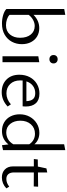

<svg xmlns="http://www.w3.org/2000/svg" viewBox="694 -1450 766 2193"><g transform="rotate(90 1076.5 -354.0)"><path d="M83 -45V-705L150 -717V-354Q216 -420 302 -420Q354 -420 395.5 -396Q437 -372 461 -326.5Q485 -281 485 -221Q485 -159 457.5 -107.5Q430 -56 377 -25Q324 6 249 6Q198 6 151.5 -8Q105 -22 83 -45ZM269 -40Q337 -40 374.5 -85.5Q412 -131 412 -201Q412 -278 375 -323Q338 -368 277 -368Q244 -368 210 -350.5Q176 -333 150 -299V-81Q170 -61 202 -50.5Q234 -40 269 -40Z M623 -409 691 -420V0H623ZM609 -583Q609 -604 622 -617Q635 -630 657 -630Q678 -630 691.5 -617Q705 -604 705 -583Q705 -562 691.5 -549Q678 -536 657 -536Q635 -536 622 -549Q609 -562 609 -583Z M834 -193Q834 -260 862 -312Q890 -364 939 -393Q988 -422 1049 -422Q1122 -422 1159.5 -381Q1197 -340 1197 -265Q1197 -252 1195 -230H900L899 -202Q899 -131 940 -88Q981 -45 1047 -45Q1115 -45 1172 -96L1197 -59Q1125 9 1034 9Q944 9 889 -45.5Q834 -100 834 -193ZM1136 -273Q1134 -324 1112 -349Q1090 -374 1045 -374Q996 -374 960.5 -347Q925 -320 910 -273Z M1286 -197Q1286 -260 1314 -311Q1342 -362 1390.5 -391.5Q1439 -421 1498 -421Q1537 -421 1570.5 -407Q1604 -393 1628 -365V-704L1695 -717V-6L1639 6L1630 -68Q1571 6 1477 6Q1420 6 1376.5 -20Q1333 -46 1309.5 -92.5Q1286 -139 1286 -197ZM1493 -43Q1532 -43 1567.5 -62Q1603 -81 1628 -123V-306Q1607 -338 1576.5 -354.5Q1546 -371 1508 -371Q1442 -371 1400.5 -324.5Q1359 -278 1359 -204Q1359 -134 1395.5 -88.5Q1432 -43 1493 -43Z M1881 -120V-358H1797L1802 -403L1883 -404L1904 -502L1950 -511V-405L2113 -407L2110 -357L1950 -358V-131Q1950 -89 1969.5 -66.5Q1989 -44 2025 -44Q2070 -44 2112 -77L2132 -44Q2078 7 2007 7Q1951 7 1916 -27Q1881 -61 1881 -120Z"/></g></svg>

Font: LXGW Bright TC
Style: Regular
Weight: 400
Designer: Christian Thalmann (Catharsis Fonts)
Foundry: LXGW / Christian Thalmann (Catharsis Fonts) / Fontworks Inc.
Version: Version 5.501